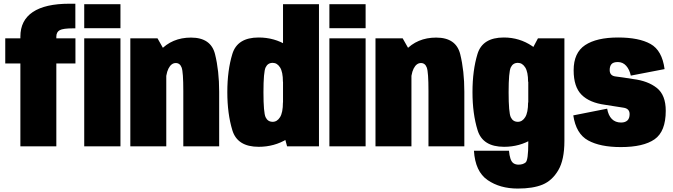

<svg xmlns="http://www.w3.org/2000/svg" viewBox="-20 -808 3714 1060"><path d="M92.5 0H291V-457.5H396.5V-596.5H291V-605.5Q291 -631.5 310 -641.5Q329 -651.5 382.5 -651.5H396V-787.5H363.5Q229.5 -787.5 161 -741.5Q92.5 -695.5 92.5 -606V-596.5H9V-457.5H92.5ZM445 0H645V-596.5H445ZM445 -785V-652.5H645V-785Z M699.5 0H898V-511L849.5 -596.5H699.5ZM992 0H1190V-301.5Q1190 -417 1167.2 -508.8Q1144.5 -600.5 1034.5 -600.5Q929.5 -600.5 863.2 -528.2Q797 -456 797 -361L894.5 -338Q894.5 -398.5 910 -429.2Q925.5 -460 950.5 -460Q973.5 -460 982.8 -435Q992 -410 992 -306Z M1565 0H1741V-785H1542.5V-82.5ZM1408 2.5Q1494.5 2.5 1564.8 -40.5Q1635 -83.5 1635 -166L1542 -242.5Q1542 -186.5 1526 -161Q1510 -135.5 1485.5 -135.5Q1458.5 -135.5 1446.5 -160.5Q1434.5 -185.5 1434.5 -299Q1434.5 -411 1446.5 -436Q1458.5 -461 1485.5 -461Q1510 -461 1526 -436Q1542 -411 1542 -356.5L1635 -430.5Q1635 -513.5 1564.8 -557.2Q1494.5 -601 1408 -601Q1290.5 -601 1262.8 -510.2Q1235 -419.5 1235 -299.5Q1235 -180 1262.8 -88.8Q1290.5 2.5 1408 2.5Z M1798.5 0H1998.5V-596.5H1798.5ZM1798.5 -785V-652.5H1998.5V-785Z M2053 0H2251.5V-511L2203 -596.5H2053ZM2345.5 0H2543.5V-301.5Q2543.5 -417 2520.8 -508.8Q2498 -600.5 2388 -600.5Q2283 -600.5 2216.8 -528.2Q2150.5 -456 2150.5 -361L2248 -338Q2248 -398.5 2263.5 -429.2Q2279 -460 2304 -460Q2327 -460 2336.2 -435Q2345.5 -410 2345.5 -306Z M2838.5 233Q2923 233 2975.8 211Q3028.5 189 3062.2 131.8Q3096 74.5 3096 -30V-596.5H2950L2896.5 -496V-17.5Q2896.5 77.5 2881.5 89.2Q2866.5 101 2842.5 101Q2827.5 101 2816 94Q2804.5 87 2798.2 68.2Q2792 49.5 2790 24H2596.5Q2603.5 139 2671.8 186Q2740 233 2838.5 233ZM2763 2.5Q2849 2.5 2919 -40.5Q2989 -83.5 2989 -166L2895.5 -242.5Q2895.5 -186.5 2879.5 -161Q2863.5 -135.5 2839 -135.5Q2812 -135.5 2800 -160.5Q2788 -185.5 2788 -299Q2788 -411 2800 -436Q2812 -461 2839 -461Q2863.5 -461 2879.5 -436Q2895.5 -411 2895.5 -356.5L2988.5 -423Q2988.5 -506 2918.2 -553.5Q2848 -601 2761.5 -601Q2644 -601 2616.2 -510.2Q2588.5 -419.5 2588.5 -299.5Q2588.5 -180 2616.8 -88.8Q2645 2.5 2763 2.5Z M3407.5 4Q3532 4 3593.8 -39Q3655.5 -82 3655.5 -196.5Q3655.5 -283.5 3606.2 -322.5Q3557 -361.5 3476 -371.5Q3411.5 -382 3378.8 -385.8Q3346 -389.5 3346 -421.5Q3346 -442.5 3356 -454Q3366 -465.5 3391 -465.5Q3418.5 -465.5 3437 -444.8Q3455.5 -424 3462.5 -390.5L3649 -426.5Q3635.5 -529.5 3571.5 -565.2Q3507.5 -601 3392.5 -601Q3274 -601 3210.5 -559Q3147 -517 3147 -420Q3147 -328.5 3190.8 -284.8Q3234.5 -241 3320 -229.5Q3388 -218.5 3422 -213.5Q3456 -208.5 3456 -178Q3456 -154.5 3443.8 -143Q3431.5 -131.5 3409 -131.5Q3377.5 -131.5 3358 -151Q3338.5 -170.5 3332 -208L3145 -171Q3160 -69.5 3226.8 -32.8Q3293.5 4 3407.5 4Z"/></svg>

Font: Anybody Condensed Black
Style: Regular
Weight: 900
Width: 3
Designer: Tyler Finck
Foundry: Etcetera Type Company
Version: Version 1.113;gftools[0.9.25]